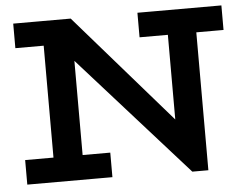

<svg xmlns="http://www.w3.org/2000/svg" viewBox="-50 -747 1040 815"><g transform="rotate(-5 470.0 -340.0)"><path d="M737.2 6.2 118.5 -686H279.5L684.4 -220.7V-669H805.6V6.2ZM34.6 0V-104.6H397.3V0ZM155.3 -15V-686H279.5V-15ZM34.6 -581.4V-686H279.5L277.2 -581.4ZM563.8 -581.4V-686H921.6V-581.4Z"/></g></svg>

Font: BioRhyme ExtraBold
Style: Regular
Weight: 800
Designer: Aoife Mooney
Foundry: Aoife Mooney Type
Version: Version 1.600;gftools[0.9.33]